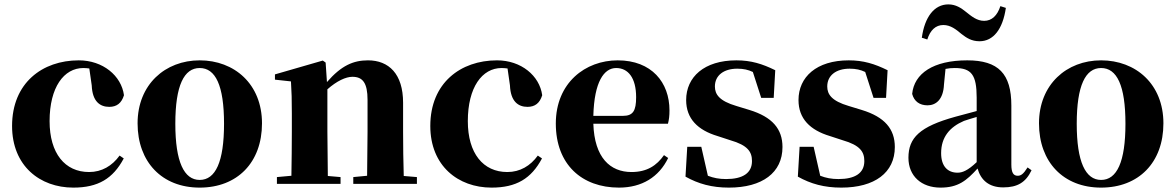

<svg xmlns="http://www.w3.org/2000/svg" viewBox="-20 -838 5357 875"><path d="M314 17C427 17 495 -24 544 -116L525 -129C491 -82 444 -54 386 -54C276 -54 206 -139 206 -286C206 -440 271 -528 360 -528C369 -528 378 -527 387 -526L398 -449C401 -375 436 -351 478 -351C512 -351 534 -368 545 -404C533 -493 449 -563 339 -563C173 -563 35 -460 35 -264C35 -82 162 17 314 17Z M890 17C1061 17 1174 -97 1174 -276C1174 -455 1048 -563 890 -563C733 -563 607 -453 607 -276C607 -100 718 17 890 17ZM890 -18C819 -18 779 -100 779 -274C779 -449 819 -528 890 -528C962 -528 1001 -449 1001 -274C1001 -100 962 -18 890 -18Z M1652 0H1880V-31L1820 -36C1818 -94 1817 -179 1817 -238V-370C1817 -501 1752 -563 1657 -563C1591 -563 1536 -540 1470 -464L1464 -553L1451 -562L1233 -499V-475L1306 -467C1309 -419 1310 -386 1310 -321V-238C1310 -182 1309 -96 1308 -37L1242 -31V0H1532V-31L1474 -36L1472 -238V-431C1515 -469 1556 -488 1586 -488C1633 -488 1655 -460 1655 -383V-238L1653 -37L1590 -31V0Z M2220 17C2333 17 2401 -24 2450 -116L2431 -129C2397 -82 2350 -54 2292 -54C2182 -54 2112 -139 2112 -286C2112 -440 2177 -528 2266 -528C2275 -528 2284 -527 2293 -526L2304 -449C2307 -375 2342 -351 2384 -351C2418 -351 2440 -368 2451 -404C2439 -493 2355 -563 2245 -563C2079 -563 1941 -460 1941 -264C1941 -82 2068 17 2220 17Z M2801 17C2905 17 2983 -31 3025 -118L3006 -131C2973 -84 2929 -54 2858 -54C2761 -54 2689 -119 2684 -274H3024C3029 -293 3031 -310 3031 -335C3031 -462 2950 -563 2795 -563C2648 -563 2513 -461 2513 -275C2513 -88 2632 17 2801 17ZM2684 -310C2688 -466 2733 -528 2788 -528C2842 -528 2879 -484 2879 -395C2879 -333 2865 -310 2819 -310Z M3302 17C3454 17 3546 -51 3546 -168C3546 -250 3500 -305 3395 -337L3336 -355C3258 -378 3238 -408 3238 -444C3238 -494 3278 -525 3340 -525C3369 -525 3390 -520 3411 -510L3449 -392H3506L3513 -518C3454 -547 3403 -563 3336 -563C3189 -563 3107 -487 3107 -382C3107 -297 3160 -245 3250 -218L3308 -199C3388 -176 3407 -146 3407 -104C3407 -49 3365 -22 3289 -22C3257 -22 3232 -27 3206 -37L3176 -169H3112L3104 -33C3163 0 3224 17 3302 17Z M3814 17C3966 17 4058 -51 4058 -168C4058 -250 4012 -305 3907 -337L3848 -355C3770 -378 3750 -408 3750 -444C3750 -494 3790 -525 3852 -525C3881 -525 3902 -520 3923 -510L3961 -392H4018L4025 -518C3966 -547 3915 -563 3848 -563C3701 -563 3619 -487 3619 -382C3619 -297 3672 -245 3762 -218L3820 -199C3900 -176 3919 -146 3919 -104C3919 -49 3877 -22 3801 -22C3769 -22 3744 -27 3718 -37L3688 -169H3624L3616 -33C3675 0 3736 17 3814 17Z M4181 -666 4206 -658C4219 -700 4244 -724 4279 -724C4312 -724 4337 -704 4362 -683C4384 -666 4407 -650 4444 -650C4507 -650 4550 -705 4564 -802L4539 -810C4525 -767 4500 -743 4465 -743C4432 -743 4407 -764 4382 -784C4361 -801 4336 -818 4302 -818C4238 -818 4194 -761 4181 -666ZM4552 16C4617 16 4655 -7 4681 -62L4663 -75C4644 -45 4633 -37 4618 -37C4599 -37 4589 -50 4589 -88V-357C4589 -502 4530 -563 4388 -563C4233 -563 4146 -503 4137 -410C4146 -376 4171 -358 4207 -358C4245 -358 4279 -384 4282 -453L4289 -524C4304 -527 4317 -528 4331 -528C4407 -528 4431 -497 4431 -393V-332L4334 -306C4171 -261 4120 -210 4120 -119C4120 -35 4180 17 4266 17C4346 17 4384 -14 4435 -70C4450 -17 4487 16 4552 16ZM4431 -99C4390 -60 4365 -51 4344 -51C4299 -51 4269 -80 4269 -140C4269 -213 4308 -259 4373 -287C4387 -292 4408 -298 4431 -305Z M4998 17C5169 17 5282 -97 5282 -276C5282 -455 5156 -563 4998 -563C4841 -563 4715 -453 4715 -276C4715 -100 4826 17 4998 17ZM4998 -18C4927 -18 4887 -100 4887 -274C4887 -449 4927 -528 4998 -528C5070 -528 5109 -449 5109 -274C5109 -100 5070 -18 4998 -18Z"/></svg>

Font: Noto Serif SC Black
Style: Regular
Weight: 900
Designer: Ryoko NISHIZUKA 西塚涼子 (kana & ideographs); Frank Grießhammer (Latin, Greek & Cyrillic); Wenlong ZHANG 张文龙 (bopomofo); San
Foundry: Adobe
Version: Version 2.001;hotconv 1.1.0;makeotfexe 2.6.0